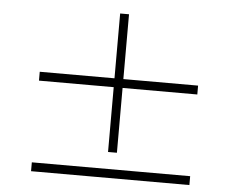

<svg xmlns="http://www.w3.org/2000/svg" viewBox="-54 -852 1107 906"><g transform="rotate(5 500.0 -399.0)"><path d="M521 -132H479V-439H125V-481H479V-788H521V-481H875V-439H521ZM125 -52H875V-10H125Z"/></g></svg>

Font: Noto Serif SC ExtraLight ExtraLight
Style: Regular
Weight: 250
Version: Version 2.002-H1;hotconv 1.1.0;makeotfexe 2.6.0